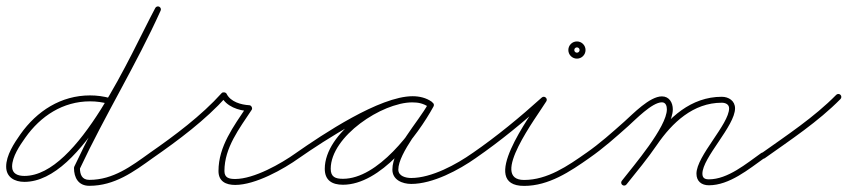

<svg xmlns="http://www.w3.org/2000/svg" viewBox="-21 -574 2711 614"><path d="M338.2 -248.6C339.5 -253.6 336.5 -258.8 331.4 -260.2C309.7 -266 289.6 -268.9 266.9 -268.9C174.1 -268.9 96.8 -219 44.2 -144.5C24.2 -116.1 -1.3 -77.5 -1.3 -41.2C-1.3 -6.9 26.1 7.6 57 7.6C244.3 7.6 408.9 -383.9 492.4 -539.5C494.9 -544.1 493.1 -549.9 488.5 -552.4C483.9 -554.9 478.1 -553.1 475.6 -548.5C396.4 -400.7 230.8 -11.4 57 -11.4C36.8 -11.4 17.7 -17.9 17.7 -41.2C17.7 -72.9 42.4 -108.9 59.8 -133.5C108.7 -203 180.3 -249.9 266.9 -249.9C288 -249.9 306.4 -247.2 326.6 -241.8C331.6 -240.5 336.8 -243.5 338.2 -248.6ZM475.3 -547.9C475.3 -547.9 475.3 -547.9 475.3 -547.9C397.5 -375.2 297 -212.8 216.5 -41C216.5 -40.9 216.2 -39.9 216 -39C215.8 -38.1 215.6 -37.1 215.6 -37C215.6 -5.5 229.8 20.2 264.6 20.2C345.5 20.2 406.3 -24.5 468.5 -69.3C472.8 -72.4 473.8 -78.3 470.7 -82.5C467.6 -86.8 461.7 -87.8 457.5 -84.7C457.5 -84.7 457.5 -84.7 457.5 -84.7C398.7 -42.5 341 1.2 264.6 1.2C240.8 1.2 234.6 -16.1 234.6 -37C234.6 -37.1 234.4 -36.1 234.1 -35C233.9 -33.9 233.7 -32.8 233.7 -33C314.2 -204.8 414.8 -367.3 492.7 -540.1C494.8 -544.9 492.7 -550.5 487.9 -552.7C483.1 -554.8 477.5 -552.7 475.3 -547.9Z M455.2 -71.6C458.2 -67.3 464.1 -66.2 468.4 -69.2C549 -125.2 636.5 -190.5 702.1 -263.7C703.9 -265.7 699.4 -267.5 694.7 -268.2C690.1 -268.8 685.2 -268.3 686.5 -265.8C702.4 -233.3 741.6 -220.3 775.5 -218.5C778.7 -218.3 777.7 -223.4 775.5 -227.7C773.3 -232.1 769.8 -235.9 768.1 -233.2C726.4 -170.2 677.7 -106.4 677.7 -27.1C677.7 6 701.2 17.4 731.1 17.4C795.6 17.4 885.5 -32.7 936.5 -69.3C940.8 -72.3 941.8 -78.3 938.7 -82.5C935.7 -86.8 929.7 -87.8 925.5 -84.7C925.5 -84.7 925.5 -84.7 925.5 -84.7C877.9 -50.6 791.2 -1.6 731.1 -1.6C711.8 -1.6 696.7 -5.2 696.7 -27.1C696.7 -101.9 744.6 -163.2 783.9 -222.8C785.7 -225.4 785.4 -229 783.9 -232C782.4 -235 779.7 -237.3 776.5 -237.5C749.9 -238.9 716.2 -248.3 703.5 -274.2C702.3 -276.7 699.3 -278.3 696.2 -278.7C693.1 -279.1 689.8 -278.4 687.9 -276.3C623.3 -204.3 536.9 -139.9 457.6 -84.8C453.3 -81.8 452.2 -75.9 455.2 -71.6Z M923.2 -71.6C926.2 -67.3 932.1 -66.2 936.4 -69.2C1013 -122.6 1203.7 -247.3 1298.6 -247.3C1316 -247.3 1334.1 -243.5 1348.5 -233.3C1353.4 -229.8 1358.6 -232.2 1361.2 -236.3C1363.9 -240.5 1364 -246.2 1358.8 -249.2C1338.2 -261.1 1321.7 -265.6 1297.3 -265.6C1190.5 -265.6 1017.6 -149 1017.6 -34.2C1017.6 3.1 1041.3 16.8 1075.7 16.8C1195.7 16.8 1313.5 -138.8 1365.3 -233.4C1368.4 -239 1365.7 -244.1 1361.6 -246.3C1357.4 -248.6 1351.7 -248.1 1348.7 -242.6C1315.9 -182.7 1233.8 -97.6 1233.8 -31.6C1233.8 1.3 1265.8 14.2 1294 14.2C1363.2 14.2 1446.3 -30.2 1501.5 -69.2C1505.8 -72.3 1506.8 -78.2 1503.8 -82.5C1500.7 -86.8 1494.8 -87.8 1490.5 -84.8C1490.5 -84.8 1490.5 -84.8 1490.5 -84.8C1438.7 -48.2 1359 -4.8 1294 -4.8C1277.1 -4.8 1252.8 -10.4 1252.8 -31.6C1252.8 -84.5 1336.5 -180.8 1365.3 -233.4C1368.4 -239 1365.7 -244 1361.6 -246.3C1357.4 -248.6 1351.7 -248.1 1348.7 -242.6C1300.8 -155 1187.2 -2.2 1075.7 -2.2C1051.8 -2.2 1036.6 -7.8 1036.6 -34.2C1036.6 -138.1 1201.4 -246.6 1297.3 -246.6C1318.4 -246.6 1331.7 -242.9 1349.2 -232.8C1354.5 -229.8 1359.5 -232 1362 -235.9C1364.5 -239.7 1364.4 -245.2 1359.5 -248.7C1341.9 -261.3 1320 -266.3 1298.6 -266.3C1192.9 -266.3 1009.9 -143.6 925.6 -84.8C921.3 -81.8 920.2 -75.9 923.2 -71.6Z M1501.4 -69.2C1501.4 -69.2 1501.4 -69.2 1501.4 -69.2C1578.8 -122.6 1654.5 -185 1724.4 -247.9C1728.4 -251.6 1726.2 -256.9 1722.3 -260.2C1718.4 -263.4 1712.8 -264.6 1709.9 -260C1674.2 -202 1506.3 20.5 1655 20.5C1734.1 20.5 1802.2 -25.4 1864.5 -69.2C1868.8 -72.3 1869.8 -78.2 1866.8 -82.5C1863.7 -86.8 1857.8 -87.8 1853.5 -84.8C1794.9 -43.5 1729.6 1.5 1655 1.5C1542.2 1.5 1695.6 -200.5 1726.1 -250C1728.9 -254.6 1727.3 -259.5 1724 -262.2C1720.7 -265 1715.7 -265.7 1711.6 -262.1C1642.4 -199.6 1567.4 -137.8 1490.6 -84.8C1486.3 -81.8 1485.2 -75.9 1488.2 -71.6C1491.2 -67.3 1497.1 -66.2 1501.4 -69.2ZM1832.5 -414C1832.5 -409.3 1828.7 -405.5 1824 -405.5C1819.3 -405.5 1815.5 -409.3 1815.5 -414C1815.5 -418.7 1819.3 -422.5 1824 -422.5C1828.7 -422.5 1832.5 -418.7 1832.5 -414ZM1796.5 -414C1796.5 -398.8 1808.8 -386.5 1824 -386.5C1839.2 -386.5 1851.5 -398.8 1851.5 -414C1851.5 -429.2 1839.2 -441.5 1824 -441.5C1808.8 -441.5 1796.5 -429.2 1796.5 -414Z M1864.4 -69.2C1864.4 -69.2 1864.4 -69.2 1864.4 -69.2C1908.4 -99.7 1948.4 -135.5 1988.3 -171C2010.5 -190.7 2064.1 -246.8 2095.7 -246.8C2108.1 -246.8 2111.6 -234.8 2111.6 -224.4C2111.6 -167.9 2005.2 -44.2 1967.5 4.2C1964.3 8.3 1965 14.3 1969.2 17.5C1973.3 20.7 1979.3 20 1982.5 15.8C1982.5 15.8 1982.5 15.8 1982.5 15.8C2023.8 -37.3 2130.6 -160.5 2130.6 -224.4C2130.6 -245.6 2119.3 -265.8 2095.7 -265.8C2056.4 -265.8 2003.1 -209.6 1975.7 -185.2C1936.3 -150.2 1897 -114.9 1853.6 -84.8C1849.3 -81.8 1848.2 -75.9 1851.2 -71.6C1854.2 -67.3 1860.1 -66.2 1864.4 -69.2ZM1982.4 15.9C1982.4 15.9 1982.4 15.9 1982.4 15.9C2015.6 -25.6 2049.8 -66.7 2079.8 -110.6C2128.6 -181.8 2195.8 -245.5 2287.2 -245.5C2298.7 -245.5 2310.6 -240.6 2310.6 -227.5C2310.6 -176.8 2206.2 -75.2 2206.2 -18.6C2206.2 5.7 2222.4 18.5 2246 18.5C2311.6 18.5 2373.1 -32.8 2424.5 -69.3C2428.8 -72.3 2429.8 -78.2 2426.7 -82.5C2423.7 -86.8 2417.8 -87.8 2413.5 -84.7C2413.5 -84.7 2413.5 -84.7 2413.5 -84.7C2365.9 -51 2306.6 -0.5 2246 -0.5C2232.8 -0.5 2225.2 -4.8 2225.2 -18.6C2225.2 -70 2329.6 -171.5 2329.6 -227.5C2329.6 -251.5 2309.4 -264.5 2287.2 -264.5C2189.2 -264.5 2116.6 -198 2064.2 -121.4C2034.4 -77.9 2000.4 -37.1 1967.6 4.1C1964.3 8.2 1965 14.2 1969.1 17.4C1973.2 20.7 1979.2 20 1982.4 15.9Z M2411.3 -70.2C2414.3 -65.9 2420.2 -64.9 2424.5 -67.9C2507.1 -126.6 2595.5 -184.9 2666.8 -257.3C2670.5 -261.1 2670.4 -267.1 2666.7 -270.8C2662.9 -274.5 2656.9 -274.4 2653.2 -270.7C2653.2 -270.7 2653.2 -270.7 2653.2 -270.7C2582.8 -199.1 2495.2 -141.5 2413.5 -83.4C2409.2 -80.4 2408.2 -74.4 2411.3 -70.2Z"/></svg>

Font: FRB American Cursive Extralight
Style: Italic
Weight: 200
Italic angle: -25°
Version: Version 2.0;Modular Font Editor K font №1